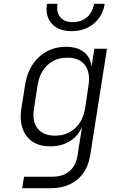

<svg xmlns="http://www.w3.org/2000/svg" viewBox="-20 -805 640 1005"><path d="M96 180 106 120H255Q309 120 343 91.5Q377 63 386 9L393 -38L410 -143Q391 -94 346.5 -66.5Q302 -39 243 -39Q159 -39 118.5 -93.5Q78 -148 92 -239L111 -358Q125 -451 183 -505.5Q241 -560 326 -560Q385 -560 420 -532Q455 -504 459 -455L474 -550H540L452 9Q438 91 384 135.5Q330 180 244 180ZM268 -95Q331 -95 373 -133.5Q415 -172 426 -241L443 -356Q454 -425 425 -464Q396 -503 333 -503Q270 -503 229 -465Q188 -427 177 -360L158 -237Q147 -171 176.5 -133Q206 -95 268 -95ZM355 -642Q286 -642 251 -681Q216 -720 226 -785H281Q274 -741 295.5 -715Q317 -689 361 -689Q405 -689 435 -715Q465 -741 472 -785H528Q518 -720 470.5 -681Q423 -642 355 -642Z"/></svg>

Font: JetBrains Mono NL ExtraLight
Style: Italic
Weight: 200
Italic angle: -9°
Monospace: yes
Designer: Philipp Nurullin, Konstantin Bulenkov
Foundry: JetBrains
Version: Version 2.305; ttfautohint (v1.8.4.7-5d5b)